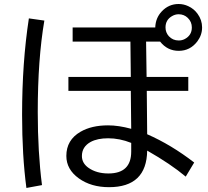

<svg xmlns="http://www.w3.org/2000/svg" viewBox="-20 -888 1030 951"><path d="M339.8 -752H749Q750.5 -798.8 780.8 -831.1Q815.4 -868.2 864.7 -868.2Q889.6 -868.2 912.6 -857.4Q940.4 -844.7 958.5 -819.8Q981 -789.1 981 -752Q981 -714.4 957.5 -683.1Q921.9 -636.2 865.2 -636.2Q809.1 -636.2 772.9 -682.1H703.6L706.1 -506.8H912.6V-438H707L709 -223.1Q828.1 -170.9 941.9 -83L899.9 -13.2Q826.2 -75.2 709 -142.1Q706.5 39.1 520 39.1Q431.2 39.1 370.6 -4.4Q308.6 -48.8 308.6 -115.7Q308.6 -194.8 378.9 -235.4Q433.6 -267.1 515.1 -267.1Q567.4 -267.1 629.9 -250L627.9 -438H318.8V-506.8H627.9L626 -682.1H339.8ZM629.9 -180.2Q572.8 -203.1 515.6 -203.1Q462.9 -203.1 429.2 -185.1Q385.7 -161.1 385.7 -115.2Q385.7 -79.6 418.5 -56.6Q458 -28.8 517.1 -28.8Q629.9 -28.8 629.9 -137.2ZM864.7 -817.4Q847.2 -817.4 831.1 -807.6Q799.8 -789.1 799.8 -752Q799.8 -727.1 816.4 -708.5Q835.9 -687.5 865.2 -687.5Q881.8 -687.5 895.5 -694.8Q930.2 -713.4 930.2 -752Q930.2 -779.8 910.2 -799.3Q891.6 -817.4 864.7 -817.4ZM110.8 43Q89.4 -117.2 89.4 -319.8Q89.4 -577.6 123 -796.9L199.7 -786.1Q167 -594.2 167 -332.5Q167 -133.8 188 28.8Z"/></svg>

Font: FORM UDPGothic
Style: Regular
Weight: 400
Foundry: Pronama LLC
Version: Version 1.05101